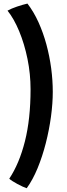

<svg xmlns="http://www.w3.org/2000/svg" viewBox="-20 -794 366 1046"><path d="M146.5 -307.5Q146.5 -391 129.8 -473Q113 -555 84.5 -623.8Q56 -692.5 21 -736Q42.5 -748 73 -758.2Q103.5 -768.5 129.5 -774.5Q164 -729.5 189.8 -672.5Q215.5 -615.5 232.8 -551.8Q250 -488 258.8 -422.2Q267.5 -356.5 267.5 -293.5Q267.5 -231.5 257.8 -159Q248 -86.5 229.5 -14Q211 58.5 184.8 122.2Q158.5 186 125.5 231.5Q116.5 228.5 103 222.5Q89.5 216.5 75 208.5Q60.5 200.5 48.5 193Q36.5 185.5 30.5 179.5Q85 97.5 115.8 -24.2Q146.5 -146 146.5 -307.5Z"/></svg>

Font: Grandstander Thin Medium
Style: Regular
Weight: 500
Version: Version 1.200